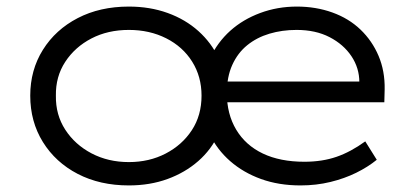

<svg xmlns="http://www.w3.org/2000/svg" viewBox="-20 -554 1266 584"><path d="M372 10Q284 10 216.5 -25Q149 -60 110.5 -122Q72 -184 72 -263Q72 -341 110.5 -402.5Q149 -464 216.5 -499Q284 -534 372 -534Q436 -534 490 -514.5Q544 -495 583.5 -459.5Q623 -424 645 -377L618 -376Q642 -426 680.5 -460.5Q719 -495 771.5 -514.5Q824 -534 883 -534Q941 -534 991 -516Q1041 -498 1076.5 -464Q1112 -430 1131.5 -384Q1151 -338 1150 -282L1149 -243H658L660 -306H1109L1073 -274V-304Q1073 -347 1049 -383Q1025 -419 982.5 -441Q940 -463 882 -463Q838 -463 799.5 -451.5Q761 -440 732 -416.5Q703 -393 686.5 -356.5Q670 -320 670 -271Q670 -207 698.5 -159.5Q727 -112 779.5 -87Q832 -62 906 -62Q960 -62 1003.5 -77Q1047 -92 1091 -124L1126 -68Q1099 -46 1063.5 -28.5Q1028 -11 985 -0.5Q942 10 894 10Q828 10 774 -9.5Q720 -29 680 -64Q640 -99 617 -147H645Q623 -99 583 -64Q543 -29 489.5 -9.5Q436 10 372 10ZM372 -61Q434 -61 484 -87Q534 -113 563.5 -158Q593 -203 593 -263Q593 -321 564.5 -366.5Q536 -412 485.5 -437.5Q435 -463 372 -463Q308 -463 258 -437Q208 -411 178.5 -366Q149 -321 150 -263Q149 -205 178.5 -159.5Q208 -114 258.5 -87.5Q309 -61 372 -61Z"/></svg>

Font: Lexend Exa Light
Style: Regular
Weight: 300
Designer: Bonnie Shaver-Troup, Thomas Jockin
Foundry: Lexend
Version: Version 1.007